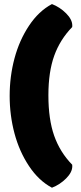

<svg xmlns="http://www.w3.org/2000/svg" viewBox="-20 -834 387 922"><path d="M212.4 -376.5Q212.4 -261.2 240.2 -182.1Q268.1 -103 326.7 -43Q327.1 -40.5 327.1 -35.6Q327.1 -6.8 297.4 22.9Q267.6 52.7 229.5 67.4Q166 33.7 119.4 -36.4Q72.8 -106.4 49.6 -193.4Q26.4 -280.3 26.4 -373.5Q26.4 -466.8 49.6 -553.7Q72.8 -640.6 119.4 -710.7Q166 -780.8 229.5 -814.5Q267.6 -799.8 297.4 -770Q327.1 -740.2 327.1 -711.4Q327.1 -706.5 326.7 -704.1Q268.6 -644.5 240.5 -566.7Q212.4 -488.8 212.4 -376.5Z"/></svg>

Font: Coustard Black
Style: Regular
Weight: 900
Foundry: vernon adams
Version: Version 1.001;